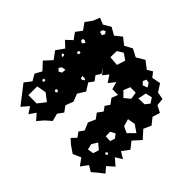

<svg xmlns="http://www.w3.org/2000/svg" viewBox="-148 -766 969 969"><g transform="rotate(45 336.5 -281.0)"><path d="M57 -35 29 -71 57 -107 37 -142 57 -178 20 -218 57 -258 27 -299 57 -341 25 -371 57 -401 32 -435 57 -468 31 -504 57 -540 71 -575 106 -561 145 -584 185 -561 221 -590 257 -561 298 -583 340 -561 384 -587 424 -556 452 -573 472 -547 519 -556 545 -515 584 -508 588 -468 625 -449 612 -409 640 -374 622 -333 660 -291 622 -249 651 -212 622 -174 658 -152 622 -130 658 -99 622 -67 647 -38 617 -15 589 9 558 -10 530 28 503 -10 460 9 421 -18 395 -41 419 -66 400 -92 419 -118 402 -158 419 -197 398 -225 419 -253 402 -277 419 -301 398 -330 411 -364H370L359 -404L332 -369L307 -406L284 -377L260 -406L277 -380L260 -354L279 -328L260 -302L285 -262L260 -222L276 -181L260 -139L282 -109L260 -79L271 -38L239 -10L212 22L184 -10L160 25L137 -10L105 27ZM139 -547 126 -541 121 -525 140 -519 148 -535ZM281 -535 250 -516 249 -471 300 -467 314 -512ZM476 -517 458 -520 450 -502 465 -486 490 -496ZM558 -449 540 -476 505 -468 496 -424 539 -425ZM95 -441 84 -436 86 -425 98 -419 109 -433ZM466 -435H427L413 -400L441 -372L472 -397ZM127 -380 117 -383 112 -375 115 -366 126 -369ZM613 -293 574 -320 533 -313 544 -274 578 -258ZM78 -309 74 -317 63 -313 68 -304 76 -299ZM241 -299 230 -305 216 -304 220 -289 231 -290ZM133 -266 112 -262 102 -248 116 -235 132 -244ZM556 -196 540 -218 514 -204 515 -172 547 -171ZM178 -166 170 -165 168 -155 179 -150 186 -159ZM100 -155 90 -159 86 -150 92 -143 100 -146ZM540 -98 510 -123 491 -93 498 -62 530 -67ZM580 -122 572 -116 575 -107 583 -108 588 -115ZM143 -115 92 -106V-43H151L183 -84Z"/></g></svg>

Font: Rubik Gemstones
Style: Regular
Weight: 400
Designer: Hubert and Fischer, NaN
Foundry: Hubert and Fischer, NaN
Version: Version 2.200